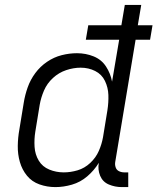

<svg xmlns="http://www.w3.org/2000/svg" viewBox="-20 -755 642 783"><path d="M206 8Q239 8 273.5 -2Q308 -12 336 -36Q364 -60 383 -91Q378 -63 388.5 -38Q399 -13 424 -2.5Q449 8 477 8H503V-52H487Q475 -52 465 -57Q455 -62 451.5 -73Q448 -84 450 -95L533 -593H592L602 -652H542L556 -735H489L475 -652H340L330 -593H466L437 -422Q431 -455 412.5 -483.5Q394 -512 362 -525Q330 -538 294 -538Q263 -538 231.5 -530Q200 -522 172 -503Q144 -484 124 -457Q104 -430 93 -399Q82 -368 77 -337L59 -227Q53 -194 52.5 -160Q52 -126 61 -94.5Q70 -63 90 -38.5Q110 -14 141 -3Q172 8 206 8ZM240 -52Q209 -52 181 -63.5Q153 -75 138 -100Q123 -125 121 -156Q119 -187 124 -218L142 -328Q147 -357 159.5 -386Q172 -415 196 -437Q220 -459 250 -469Q280 -479 309 -479Q341 -479 368 -465.5Q395 -452 408 -425Q421 -398 422 -367.5Q423 -337 418 -305L400 -195Q395 -167 383 -139.5Q371 -112 348 -90.5Q325 -69 296.5 -60.5Q268 -52 240 -52Z"/></svg>

Font: Iosevka Sparkle Light
Style: Italic
Weight: 300
Italic angle: -9°
Designer: Belleve Invis
Foundry: Belleve Invis
Version: Version 4.5.0; ttfautohint (v1.8.3)